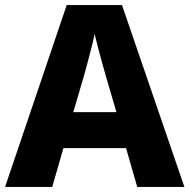

<svg xmlns="http://www.w3.org/2000/svg" viewBox="-20 -737 747 757"><path d="M521 0 477 -153H230L186 0H0L243 -717H461L707 0ZM397 -438Q392 -456 383.5 -486.5Q375 -517 366.5 -549Q358 -581 353 -603Q349 -581 340.5 -548.5Q332 -516 324 -485.5Q316 -455 311 -438L269 -295H439Z"/></svg>

Font: Noto Sans ExtraBold
Style: Regular
Weight: 800
Designer: Monotype Design Team
Foundry: Monotype Imaging Inc.
Version: Version 2.007